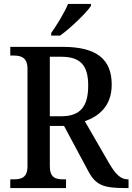

<svg xmlns="http://www.w3.org/2000/svg" viewBox="-20 -951 670 971"><path d="M239 -784V-771H284C337 -809 417 -886 440 -921V-931H324C306 -886 268 -826 239 -784ZM32 0H314V-44H301C262 -44 232 -52 232 -110V-314H304L424 -90C463 -15 501 0 611 0H630V-44H627C589 -44 564 -71 532 -125L409 -338C478 -362 545 -413 545 -523C545 -651 469 -714 298 -714H32V-670H49C86 -670 119 -661 119 -603V-110C119 -52 87 -44 49 -44H32ZM289 -363H232V-664H290C387 -664 426 -620 426 -519C426 -416 390 -363 289 -363Z"/></svg>

Font: Noto Serif SemiCondensed Medium
Style: Regular
Weight: 500
Width: 4
Designer: Monotype Design Team
Foundry: Monotype Imaging Inc.
Version: Version 2.014